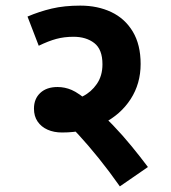

<svg xmlns="http://www.w3.org/2000/svg" viewBox="-20 -652 610 684"><path d="M214 -295Q245 -294 275 -309Q305 -324 325 -353Q345 -382 345 -423Q345 -476 316 -498.5Q287 -521 242 -521Q209 -521 181 -513.5Q153 -506 118 -489L78 -593Q120 -611 164.5 -621.5Q209 -632 266 -632Q328 -632 376.5 -609Q425 -586 453 -539.5Q481 -493 481 -424Q481 -354 445.5 -299Q410 -244 347 -212Q284 -180 201 -180Q172 -180 149.5 -190Q127 -200 114 -219Q101 -238 101 -265Q101 -300 123.5 -321Q146 -342 185 -342Q211 -342 235.5 -331.5Q260 -321 301 -286L310 -271Q347 -243 382 -206.5Q417 -170 448.5 -131.5Q480 -93 507 -57L407 12Q369 -42 331.5 -88.5Q294 -135 259 -173Q224 -211 191 -237Z"/></svg>

Font: Noto Sans Devanagari
Style: Bold
Weight: 700
Version: Version 2.003